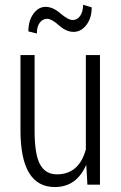

<svg xmlns="http://www.w3.org/2000/svg" viewBox="-20 -753 493 783"><path d="M63.5 -221.7V-528.3H121.1V-220.7Q121.1 -122.1 143.6 -82Q166 -42 211.9 -42Q302.2 -42 330.1 -143.6V-528.3H387.7V0H336.4L332 -78.6H330.6Q291 9.8 203.6 9.8Q63.5 9.8 63.5 -221.7ZM172.9 -676.3Q153.3 -676.3 141.6 -659.7Q129.9 -643.1 130.4 -616.2L95.7 -625Q95.7 -668.5 116.2 -696.8Q136.7 -725.1 166 -725.1Q195.3 -725.1 226.6 -698.2Q257.8 -671.4 276.4 -671.4Q294.9 -670.9 307.1 -688.5Q318.8 -706.1 318.8 -733.4L354 -723.1Q354 -679.7 332.5 -651.4Q310.5 -623 280.3 -623Q250 -623 220.7 -649.4Q191.4 -675.8 172.9 -676.3Z"/></svg>

Font: RobotoCondensed-Light
Style: Light
Weight: 300
Designer: Google
Version: Version 1.200311; 2013